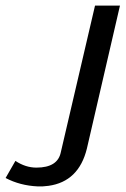

<svg xmlns="http://www.w3.org/2000/svg" viewBox="-130 -492 448 685"><path d="M-110 143 -75 82Q-39 106 0 106Q76 106 87 51L209 -472H298L180 38Q151 156 43 171Q21 174 4 173Q-59 170 -110 143Z"/></svg>

Font: Coval
Style: Book Italic
Weight: 350
Foundry: Context Ltd
Version: Version 001.000